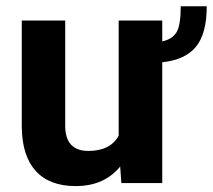

<svg xmlns="http://www.w3.org/2000/svg" viewBox="-20 -595 692 624"><path d="M651.9 -574.7Q651.9 -485.8 616.9 -443.1Q582 -400.4 507.3 -392.6V0H374.5L370.6 -53.7Q318.4 9.8 226.1 9.8Q141.1 9.8 96.4 -39.1Q51.8 -87.9 50.8 -182.1V-528.3H191.9V-187Q191.9 -104.5 267.1 -104.5Q338.9 -104.5 365.7 -154.3V-528.3H507.3V-460.4Q540.5 -467.8 554 -490.7Q567.4 -513.7 567.4 -574.7Z"/></svg>

Font: RobotoInd
Style: Bold
Weight: 700
Designer: Google
Version: Version 2.001150; 2014